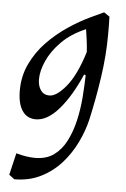

<svg xmlns="http://www.w3.org/2000/svg" viewBox="-54 -525 556 848"><g transform="rotate(5 223.5 -100.5)"><path d="M42 284 18 266 41 169Q87 182 125 182Q175 182 208.5 157.5Q242 133 263 91.5Q284 50 295.5 -0.5Q307 -51 311 -103Q315 -155 316 -201L309 -204Q266 -105 215 -46.5Q164 12 113 12Q74 12 53 -19.5Q32 -51 32 -109Q32 -173 58 -227.5Q84 -282 126 -325.5Q168 -369 218 -402.5Q268 -436 315 -458L373 -485L398 -468Q399 -453 399 -427Q399 -401 399 -385Q399 -297 384.5 -198.5Q370 -100 349 -7Q337 44 312 95.5Q287 147 249 189.5Q211 232 159 258Q107 284 42 284ZM164 -98Q196 -98 238 -149Q280 -200 312 -304Q310 -335 306.5 -359Q303 -383 300 -404Q234 -376 192.5 -333.5Q151 -291 131.5 -246.5Q112 -202 112 -166Q112 -136 125.5 -117Q139 -98 164 -98Z"/></g></svg>

Font: Julee
Style: Regular
Weight: 400
Designer: Julian Tunni
Foundry: Julian Tunni
Version: Version 1.002; ttfautohint (v1.8.4.7-5d5b);gftools[0.9.23]